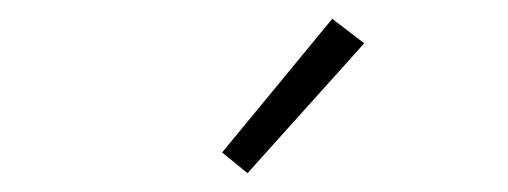

<svg xmlns="http://www.w3.org/2000/svg" viewBox="-20 -783 540 204"><path d="M243 -599 216 -621 333 -763 367 -737Z"/></svg>

Font: Iosevka Slab Extralight
Style: Regular
Weight: 200
Monospace: yes
Designer: Belleve Invis
Foundry: Belleve Invis
Version: Version 11.1.1; ttfautohint (v1.8.3)